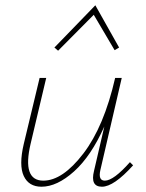

<svg xmlns="http://www.w3.org/2000/svg" viewBox="-20 -703 552 727"><path d="M335 -647 200 -511 186 -523 341 -683 431 -523 414 -513ZM472 -89 484 -77Q411 4 366 4Q321 4 336 -56L375 -224Q325 -112 260.5 -54Q196 4 137 4Q89 4 70 -36.5Q51 -77 70 -158L130 -408H155L96 -159Q63 -19 144 -19Q217 -19 295.5 -121.5Q374 -224 416 -408H441L360 -59Q351 -19 377 -19Q410 -19 472 -89Z"/></svg>

Font: EauTestText Extralight
Style: Italic
Weight: 250
Italic angle: -12°
Designer: Christian Thalmann (Catharsis Fonts)
Version: Version 0.001;PS 000.001;hotconv 1.0.88;makeotf.lib2.5.64775